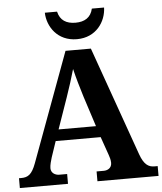

<svg xmlns="http://www.w3.org/2000/svg" viewBox="-61 -981 874 1033"><g transform="rotate(-5 376.5 -464.0)"><path d="M380 -771C485 -771 538 -853 540 -928H474C463 -880 429 -860 380 -860C331 -860 297 -880 286 -928H220C222 -853 275 -771 380 -771ZM4 0H264V-53H222C199 -53 177 -66 177 -92C177 -108 184 -133 189 -149L218 -235H461L496 -135C500 -124 505 -108 505 -92C505 -64 482 -53 462 -53H423V0H753V-53H735C703 -53 679 -69 659 -125L450 -714H313L96 -126C74 -66 52 -53 16 -53H4ZM239 -296 298 -465C314 -511 333 -570 345 -613C356 -566 374 -505 388 -460L441 -296Z"/></g></svg>

Font: Noto Nastaliq Urdu
Style: Bold
Weight: 700
Designer: Monotype Design Team (Patrick Giasson: type design, Kamal Mansour: OpenType code, Glenda Bellarosa). Updated by Simon Co
Foundry: Monotype Imaging Inc., Simon Cozens
Version: Version 3.009